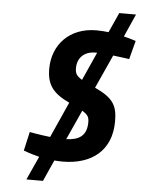

<svg xmlns="http://www.w3.org/2000/svg" viewBox="-59 -818 727 982"><g transform="rotate(5 304.5 -326.5)"><path d="M317 -472C317 -523 351 -559 409 -559H418L353 -414C322 -433 317 -446 317 -472ZM404 -201C404 -132 365 -107 299 -105L368 -257C398 -239 404 -226 404 -201ZM609 -636C609 -636 584 -645 547 -654L599 -771H513L467 -669C447 -671 426 -673 405 -673C266 -673 181 -579 181 -456C181 -371 216 -331 298 -292L216 -109C162 -115 110 -125 110 -125L88 -28C88 -28 121 -15 169 -3L114 118H199L248 9C261 10 276 11 290 11C439 11 540 -67 540 -217C540 -299 518 -336 423 -380L501 -552C545 -547 584 -541 584 -541L609 -636Z"/></g></svg>

Font: RazerF5
Style: Bold Italic
Weight: 700
Foundry: Razer Inc.
Version: Version 2